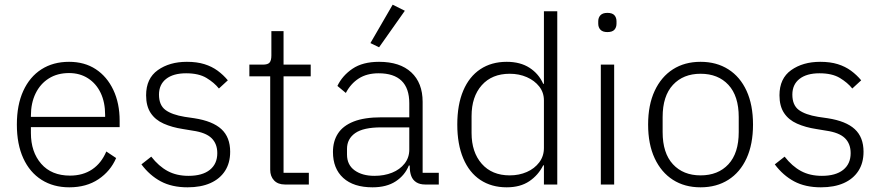

<svg xmlns="http://www.w3.org/2000/svg" viewBox="-20 -788 3765 820"><path d="M276 12Q208 12 157.5 -20Q107 -52 79.5 -112Q52 -172 52 -256Q52 -340 79.5 -400Q107 -460 157 -492Q207 -524 275 -524Q341 -524 389 -492.5Q437 -461 464 -404Q491 -347 491 -272V-245H112V-220Q112 -139 156 -88.5Q200 -38 279 -38Q334 -38 373.5 -64.5Q413 -91 434 -141L476 -113Q452 -57 400.5 -22.5Q349 12 276 12ZM275 -476Q225 -476 188.5 -453Q152 -430 132 -389Q112 -348 112 -294V-289H429V-297Q429 -351 410 -391Q391 -431 356 -453.5Q321 -476 275 -476Z M781 12Q714 12 666.5 -13.5Q619 -39 584 -86L626 -119Q658 -78 696 -57.5Q734 -37 785 -37Q844 -37 876 -62.5Q908 -88 908 -134Q908 -174 883.5 -198Q859 -222 803 -230L761 -237Q715 -244 679 -260Q643 -276 623.5 -305.5Q604 -335 604 -381Q604 -453 654 -488.5Q704 -524 778 -524Q821 -524 853 -514Q885 -504 909.5 -486Q934 -468 953 -445L915 -410Q895 -435 862 -455Q829 -475 775 -475Q720 -475 689.5 -451Q659 -427 659 -384Q659 -339 686.5 -318.5Q714 -298 769 -289L810 -283Q888 -271 925.5 -236.5Q963 -202 963 -140Q963 -92 941 -58Q919 -24 878.5 -6Q838 12 781 12Z M1299 0H1197Q1167 0 1150.5 -17.5Q1134 -35 1134 -63V-462H1045V-512H1103Q1124 -512 1131.5 -521Q1139 -530 1139 -551V-655H1191V-512H1307V-462H1191V-50H1299Z M1854 0H1796Q1773 0 1758 -9.5Q1743 -19 1736.5 -36Q1730 -53 1730 -76V-103L1753 -81H1726Q1709 -39 1670 -13.5Q1631 12 1571 12Q1490 12 1446 -28Q1402 -68 1402 -139Q1402 -185 1423.5 -218Q1445 -251 1490.5 -269Q1536 -287 1610 -287H1728V-347Q1728 -411 1695 -443Q1662 -475 1597 -475Q1547 -475 1512.5 -453Q1478 -431 1457 -391L1421 -421Q1442 -465 1485.5 -494.5Q1529 -524 1599 -524Q1688 -524 1736.5 -479Q1785 -434 1785 -353V-50H1854ZM1728 -244H1608Q1532 -244 1497 -219.5Q1462 -195 1462 -152V-128Q1462 -84 1494.5 -60.5Q1527 -37 1579 -37Q1621 -37 1654.5 -50.5Q1688 -64 1708 -89.5Q1728 -115 1728 -149ZM1709 -742 1599 -586 1562 -604 1657 -768Z M2303 0V-82H2300Q2279 -40 2240.5 -14Q2202 12 2144 12Q2079 12 2031.5 -19.5Q1984 -51 1958.5 -111.5Q1933 -172 1933 -256Q1933 -341 1958.5 -401Q1984 -461 2031.5 -492.5Q2079 -524 2144 -524Q2202 -524 2241.5 -498.5Q2281 -473 2300 -430H2303V-740H2360V0ZM2157 -39Q2197 -39 2230 -53.5Q2263 -68 2283 -94.5Q2303 -121 2303 -156V-359Q2303 -393 2283 -418.5Q2263 -444 2230 -458.5Q2197 -473 2157 -473Q2081 -473 2037.5 -424Q1994 -375 1994 -292V-220Q1994 -138 2037.5 -88.5Q2081 -39 2157 -39Z M2574 -651Q2554 -651 2544.5 -661Q2535 -671 2535 -687V-697Q2535 -713 2544.5 -723Q2554 -733 2574 -733Q2595 -733 2604 -723Q2613 -713 2613 -697V-687Q2613 -671 2604 -661Q2595 -651 2574 -651ZM2546 0V-512H2603V0Z M2972 12Q2904 12 2854 -20Q2804 -52 2776 -112Q2748 -172 2748 -256Q2748 -340 2776 -400Q2804 -460 2854 -492Q2904 -524 2972 -524Q3040 -524 3090.5 -492Q3141 -460 3168.5 -400Q3196 -340 3196 -256Q3196 -172 3168.5 -112Q3141 -52 3090.5 -20Q3040 12 2972 12ZM2972 -39Q3047 -39 3091 -86.5Q3135 -134 3135 -224V-288Q3135 -378 3091 -425.5Q3047 -473 2972 -473Q2898 -473 2854 -425.5Q2810 -378 2810 -288V-224Q2810 -134 2854 -86.5Q2898 -39 2972 -39Z M3486 12Q3419 12 3371.5 -13.5Q3324 -39 3289 -86L3331 -119Q3363 -78 3401 -57.5Q3439 -37 3490 -37Q3549 -37 3581 -62.5Q3613 -88 3613 -134Q3613 -174 3588.5 -198Q3564 -222 3508 -230L3466 -237Q3420 -244 3384 -260Q3348 -276 3328.5 -305.5Q3309 -335 3309 -381Q3309 -453 3359 -488.5Q3409 -524 3483 -524Q3526 -524 3558 -514Q3590 -504 3614.5 -486Q3639 -468 3658 -445L3620 -410Q3600 -435 3567 -455Q3534 -475 3480 -475Q3425 -475 3394.5 -451Q3364 -427 3364 -384Q3364 -339 3391.5 -318.5Q3419 -298 3474 -289L3515 -283Q3593 -271 3630.5 -236.5Q3668 -202 3668 -140Q3668 -92 3646 -58Q3624 -24 3583.5 -6Q3543 12 3486 12Z"/></svg>

Font: IBM Plex Sans Light
Style: Regular
Weight: 300
Designer: Mike Abbink, Paul van der Laan, Pieter van Rosmalen
Foundry: Bold Monday
Version: Version 3.201